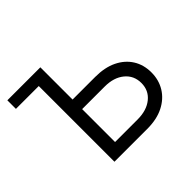

<svg xmlns="http://www.w3.org/2000/svg" viewBox="-130 -708 874 874"><g transform="rotate(-45 307.0 -271.0)"><path d="M7.8 -487.3V-542.5H184.6V-487.3ZM208 -335H365.7Q427.7 -335 471.2 -313.7Q514.6 -292.5 538.1 -255.1Q561.5 -217.8 561.5 -168.5Q561.5 -120.1 538.1 -82Q514.6 -43.9 471.2 -22Q427.7 0 365.7 0H154.8V-542.5H220.2V-61.5H365.7Q423.8 -61.5 459.5 -90.3Q495.1 -119.1 495.1 -166.5Q495.1 -214.8 459.5 -244.1Q423.8 -273.4 365.7 -273.4H208Z"/></g></svg>

Font: Inter 16pt Light
Style: Regular
Weight: 300
Version: Version 4.001;git-66647c0bb